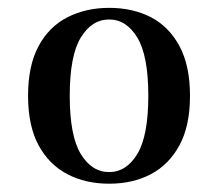

<svg xmlns="http://www.w3.org/2000/svg" viewBox="-20 -447 544 479"><path d="M252.4 11.3Q193.5 11.3 148 -12.5Q102.4 -36.3 76.2 -84.7Q50 -133.1 50 -208.1Q50 -283.1 76.2 -331.9Q102.4 -380.6 148.4 -404Q194.4 -427.4 252.4 -427.4Q311.3 -427.4 356.5 -404Q401.6 -380.6 427.8 -331.9Q454 -283.1 454 -208.1Q454 -133.1 427.8 -84.7Q401.6 -36.3 356.5 -12.5Q311.3 11.3 252.4 11.3ZM252.4 -17.7Q295.2 -17.7 322.6 -62.9Q350 -108.1 350 -208.1Q350 -308.1 322.6 -353.2Q295.2 -398.4 252.4 -398.4Q208.9 -398.4 181.5 -353.2Q154 -308.1 154 -208.1Q154 -108.1 181.5 -62.9Q208.9 -17.7 252.4 -17.7Z"/></svg>

Font: Playfair 5pt SemiExpanded Light SemiBold
Style: Regular
Weight: 600
Version: Version 2.001;gftools[0.9.30]